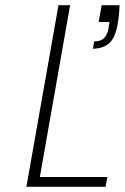

<svg xmlns="http://www.w3.org/2000/svg" viewBox="-20 -722 482 742"><path d="M134 -38H395L388 0H82L206 -702H251ZM442 -702Q441 -664 434 -625Q425 -575 401.5 -554.5Q378 -534 339 -534L344 -562Q369 -562 381.5 -574Q394 -586 399 -610L403 -637H361L373 -702Z"/></svg>

Font: Fz Poppins ExtLt
Style: Italic
Weight: 200
Italic angle: -10°
Designer: Ninad Kale (Devanagari), Jonny Pinhorn (Latin)
Foundry: Indian Type Foundry
Version: Vit hóa bi Vntype.Com & FontZin.Com